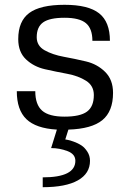

<svg xmlns="http://www.w3.org/2000/svg" viewBox="-20 -530 541 800"><path d="M217 10Q130 5 90 -33.5Q50 -72 50 -150H127Q127 -94 155.5 -69Q184 -44 249 -44Q314 -44 342.5 -65Q371 -86 371 -134Q371 -173 338.5 -193.5Q306 -214 260 -222.5Q214 -231 167.5 -241.5Q121 -252 88.5 -282.5Q56 -313 56 -367Q56 -442 102 -476Q148 -510 249 -510Q348 -510 393 -474.5Q438 -439 438 -360H365Q365 -411 338 -433.5Q311 -456 249 -456Q187 -456 160 -437Q133 -418 133 -375Q133 -339 166 -320.5Q199 -302 245.5 -293.5Q292 -285 338.5 -274Q385 -263 418 -230.5Q451 -198 451 -143Q451 -66 406.5 -29.5Q362 7 265 10L252 51Q256 52 263 53Q270 54 288 60.5Q306 67 319.5 76Q333 85 344 102Q355 119 355 140Q355 193 304.5 221.5Q254 250 158 250V209Q294 209 294 140Q294 112 261 99.5Q228 87 193 87Z"/></svg>

Font: Fivo Sans
Style: Regular
Weight: 400
Designer: Alexander Slobzheninov
Foundry: Alexander Slobzheninov
Version: 1.0